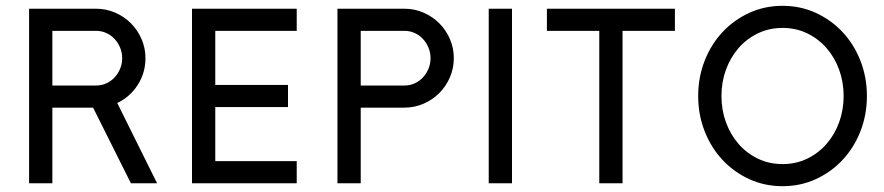

<svg xmlns="http://www.w3.org/2000/svg" viewBox="-20 -630 3040 660"><path d="M520 0H430L300 -260H160V0H80V-600H310Q345 -600 376 -586.5Q407 -573 430 -550Q453 -527 466.5 -496Q480 -465 480 -430Q480 -379 453 -337.5Q426 -296 383 -276ZM400 -430Q400 -449 393 -466Q386 -483 374 -496Q362 -509 345.5 -516.5Q329 -524 310 -524H160V-336H310Q329 -336 345.5 -343.5Q362 -351 374 -364Q386 -377 393 -394Q400 -411 400 -430Z M1000 0H640V-600H1000V-524H720V-338H970V-262H720V-76H1000Z M1540 -430Q1540 -395 1526.5 -364Q1513 -333 1490 -310Q1467 -287 1436 -273.5Q1405 -260 1370 -260H1220V0H1140V-600H1370Q1405 -600 1436 -586.5Q1467 -573 1490 -550Q1513 -527 1526.5 -496Q1540 -465 1540 -430ZM1460 -430Q1460 -449 1453 -466Q1446 -483 1434 -496Q1422 -509 1405.5 -516.5Q1389 -524 1370 -524H1220V-336H1370Q1389 -336 1405.5 -343.5Q1422 -351 1434 -364Q1446 -377 1453 -394Q1460 -411 1460 -430Z M1740 0H1660V-600H1740Z M2300 -524H2120V0H2040V-524H1860V-600H2300Z M2960 -300Q2960 -236 2938 -179.5Q2916 -123 2877 -81Q2838 -39 2785 -14.5Q2732 10 2670 10Q2608 10 2555 -14.5Q2502 -39 2463 -81Q2424 -123 2402 -179.5Q2380 -236 2380 -300Q2380 -364 2402 -420.5Q2424 -477 2463 -519Q2502 -561 2555 -585.5Q2608 -610 2670 -610Q2732 -610 2785 -585.5Q2838 -561 2877 -519Q2916 -477 2938 -420.5Q2960 -364 2960 -300ZM2880 -300Q2880 -348 2864.5 -390.5Q2849 -433 2821 -465Q2793 -497 2754.5 -515.5Q2716 -534 2670 -534Q2624 -534 2585.5 -515.5Q2547 -497 2519 -465Q2491 -433 2475.5 -390.5Q2460 -348 2460 -300Q2460 -252 2475.5 -209.5Q2491 -167 2519 -135Q2547 -103 2585.5 -84.5Q2624 -66 2670 -66Q2716 -66 2754.5 -84.5Q2793 -103 2821 -135Q2849 -167 2864.5 -209.5Q2880 -252 2880 -300Z"/></svg>

Font: Gauge
Style: Regular
Weight: 400
Designer: Daniel Pimley
Foundry: Daniel Pimley
Version: Version 2.0